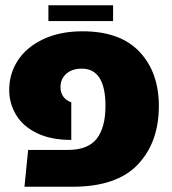

<svg xmlns="http://www.w3.org/2000/svg" viewBox="-20 -710 654 730"><path d="M87 -140H238Q315 -140 348 -183Q381 -226 381 -307Q381 -449 291 -449Q254 -449 232 -429.5Q210 -410 210 -379Q210 -358 220.5 -343Q231 -328 251 -321V-178Q173 -178 120 -204Q67 -230 41 -273.5Q15 -317 15 -368Q15 -430 48 -480.5Q81 -531 144.5 -561Q208 -591 294 -591Q437 -591 510.5 -513Q584 -435 584 -307Q584 -169 504 -84.5Q424 0 256 0H73ZM164 -690H410V-630H164Z"/></svg>

Font: FiraGO Heavy
Style: Regular
Weight: 900
Designer: bBox Type
Foundry: bBox Type GmbH
Version: Version 1.001